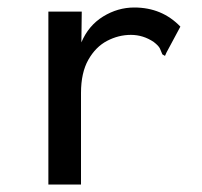

<svg xmlns="http://www.w3.org/2000/svg" viewBox="-20 -491 540 512"><path d="M109 -460H198L197 -378Q216 -423 255 -447Q294 -471 338 -471Q412 -471 461 -420L424 -351L420 -342L413 -346Q410 -354 406.5 -361.5Q403 -369 390 -379Q362 -398 329 -398Q296 -398 265.5 -382Q235 -366 215.5 -331.5Q196 -297 196 -243V1H109Z"/></svg>

Font: Inconsolata Medium
Style: Regular
Weight: 500
Monospace: yes
Designer: Raph Levien, Cyreal, Brenton Simpson
Foundry: Raph Levien, Cyreal, Google
Version: Version 3.001; ttfautohint (v1.8.2.53-6de2)